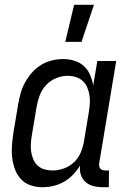

<svg xmlns="http://www.w3.org/2000/svg" viewBox="-20 -775 540 803"><path d="M253 -600 290 -755H373L321 -600ZM158 8Q132 8 108 0Q84 -8 67.5 -26Q51 -44 42.5 -67Q34 -90 31 -115.5Q28 -141 30 -167Q32 -193 36 -219L56 -339Q60 -362 66.5 -385.5Q73 -409 85 -430.5Q97 -452 113.5 -471Q130 -490 151 -503Q172 -516 196 -522Q220 -528 243 -528Q268 -528 291 -521Q314 -514 330.5 -499Q347 -484 356.5 -462.5Q366 -441 370 -418L387 -520H466L395 -93Q394 -86 395 -80Q396 -74 399.5 -70Q403 -66 408.5 -64Q414 -62 421 -62H436L435 8H409Q389 8 370 3Q351 -2 337.5 -14Q324 -26 318 -44.5Q312 -63 315 -83Q303 -63 286 -45Q269 -27 248 -15Q227 -3 204 2.5Q181 8 158 8ZM200 -62Q223 -62 247 -70.5Q271 -79 289.5 -96.5Q308 -114 317.5 -137Q327 -160 331 -183L351 -303Q354 -321 355.5 -339Q357 -357 354.5 -374.5Q352 -392 345.5 -408Q339 -424 327 -435.5Q315 -447 298 -452.5Q281 -458 263 -458Q239 -458 214.5 -448Q190 -438 172.5 -419Q155 -400 146 -376Q137 -352 133 -328L113 -208Q110 -191 109 -173.5Q108 -156 110.5 -139.5Q113 -123 119.5 -108Q126 -93 138 -82Q150 -71 166.5 -66.5Q183 -62 200 -62Z"/></svg>

Font: Iosevka SS18
Style: Italic
Weight: 400
Italic angle: -9°
Monospace: yes
Designer: Belleve Invis
Foundry: Belleve Invis
Version: Version 25.1.1; ttfautohint (v1.8.4)